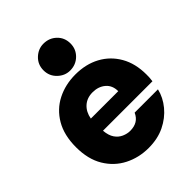

<svg xmlns="http://www.w3.org/2000/svg" viewBox="-212 -839 961 961"><g transform="rotate(-45 268.5 -359.0)"><path d="M271 12Q202 12 144 -17.5Q86 -47 51 -105Q16 -163 16 -248Q16 -333 50 -391Q84 -449 142 -478.5Q200 -508 271 -508Q345 -508 401.5 -477.5Q458 -447 490.5 -390.5Q523 -334 523 -256Q523 -246 522.5 -234.5Q522 -223 520 -211H170Q173 -175 187.5 -154Q202 -133 223.5 -123.5Q245 -114 266 -114Q295 -114 315 -126Q335 -138 346 -163H511Q500 -116 467 -76Q434 -36 384.5 -12Q335 12 271 12ZM170 -297H364Q364 -338 337 -361Q310 -384 269 -384Q229 -384 203 -360.5Q177 -337 170 -297ZM267 -540Q230 -540 201.5 -567.5Q173 -595 173 -635Q173 -676 201.5 -703Q230 -730 267 -730Q308 -730 336 -703Q364 -676 364 -635Q364 -595 336 -567.5Q308 -540 267 -540Z"/></g></svg>

Font: Rethink Sans ExtraBold
Style: Regular
Weight: 800
Designer: The Rethink Sans project authors (Hans Thiessen). DM Sans designed by Colophon Foundry.
Foundry: Rethink Communications LLC
Version: Version 1.001